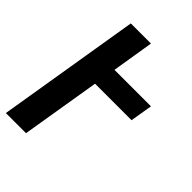

<svg xmlns="http://www.w3.org/2000/svg" viewBox="-215 -832 930 930"><g transform="rotate(45 250.0 -367.5)"><path d="M0 0 121 -735H259L224 -520H474L455 -406H205L138 0Z"/></g></svg>

Font: Iosevka Term Curly Hv Obl
Style: Regular
Weight: 900
Italic angle: -9°
Designer: Belleve Invis
Foundry: Belleve Invis
Version: Version 32.3.0